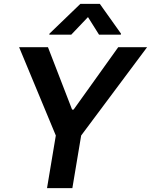

<svg xmlns="http://www.w3.org/2000/svg" viewBox="-20 -971 779 991"><path d="M78.6 -727.5H227.5L352.1 -405.3H359.9L590.3 -727.5H739.3L398.9 -271.5L353.5 0H222.7L268.1 -271.5ZM491.2 -792 434.1 -882.8 347.7 -792H234.4L235.4 -797.4L395 -951.2H495.1L604.5 -797.4L603.5 -792Z"/></svg>

Font: Inter Tight SemiBold
Style: Italic
Weight: 600
Italic angle: -9.39999°
Designer: Rasmus Andersson
Foundry: rsms
Version: Version 3.004